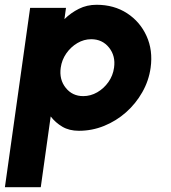

<svg xmlns="http://www.w3.org/2000/svg" viewBox="-66 -533 714 803"><path d="M104.5 250H-45.5L60 -500H210L203.5 -453Q230.5 -479.5 264 -496.2Q297.5 -513 338 -513Q411 -513 465.5 -477.5Q520 -442 547 -382.2Q574 -322.5 564 -250Q556.5 -195.5 529.2 -147.5Q502 -99.5 461 -63.2Q420 -27 369.5 -6.5Q319 14 264 14Q223.5 14 194.8 -3Q166 -20 146 -46ZM315.5 -369Q285 -369 257.5 -352.8Q230 -336.5 211.2 -309.5Q192.5 -282.5 188 -250Q181 -200.5 208.8 -165.8Q236.5 -131 282 -131Q313 -131 340.8 -147Q368.5 -163 387.5 -190Q406.5 -217 411 -250Q418 -299 390 -334Q362 -369 315.5 -369Z"/></svg>

Font: Urbanist Black
Style: Italic
Weight: 900
Italic angle: -8°
Designer: Corey Hu
Foundry: Corey Hu
Version: Version 1.330; ttfautohint (v1.8.4.7-5d5b)